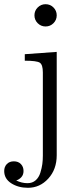

<svg xmlns="http://www.w3.org/2000/svg" viewBox="-60 -689 385 914"><path d="M119.5 -578.5Q104 -594 104 -616Q104 -638 119.5 -653.5Q135 -669 157 -669Q179 -669 194.5 -653.5Q210 -638 210 -616Q210 -594 194.5 -578.5Q179 -563 157 -563Q135 -563 119.5 -578.5ZM-40 125Q-40 105 -27.5 92Q-15 79 6 79Q27 79 39.5 92Q52 105 52 125Q52 143 41.5 154.5Q31 166 17 170Q43 183 71 183Q94 183 109.5 169.5Q125 156 132 133.5Q139 111 141.5 92Q144 73 144 52V-344Q144 -381 129.5 -390.5Q115 -400 58 -400V-431L210 -442V50Q210 117 170 161Q130 205 73 205Q27 205 -6.5 183.5Q-40 162 -40 125Z"/></svg>

Font: CMU Serif
Style: Roman
Weight: 500
Version: Version 0.7.0